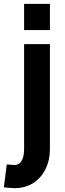

<svg xmlns="http://www.w3.org/2000/svg" viewBox="-50 -729 339 996"><path d="M26 247Q13 247 -1.5 245.5Q-16 244 -30 243L-15 124Q1 125 10.5 126Q20 127 26 127Q48 127 61.5 106.5Q75 86 75 42V-500H209V42Q209 103 185.5 149.5Q162 196 121 221.5Q80 247 26 247ZM75 -573V-709H209V-573Z"/></svg>

Font: Titillium Web
Style: Bold
Weight: 700
Designer: Mohamed Gaber, Accademia di Belle Arti di Urbino
Foundry: Kief Type Foundry, Accademia di Belle Arti di Urbino
Version: Version 3.000